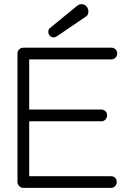

<svg xmlns="http://www.w3.org/2000/svg" viewBox="-20 -914 650 934"><path d="M400 -835C407 -840 410 -849 410 -858C410 -878 395 -894 376 -894C365 -894 355 -886 347 -879L221 -776C216 -772 215 -765 215 -759C215 -744 227 -732 241 -732C247 -732 255 -736 262 -741ZM122 -57V-324H473C489 -324 501 -337 501 -353C501 -369 489 -381 473 -381H122V-625H522C538 -625 550 -638 550 -654C550 -670 538 -682 522 -682H94C78 -682 65 -670 65 -654V-29C65 -13 78 0 94 0H520C536 0 548 -13 548 -29C548 -45 536 -57 520 -57Z"/></svg>

Font: Comic Neue
Style: Normal
Weight: 400
Designer: Craig Rozynski
Foundry: Craig Rozynski
Version: Version 2.003